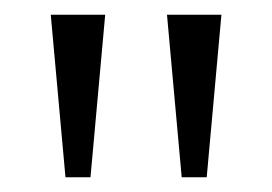

<svg xmlns="http://www.w3.org/2000/svg" viewBox="-20 -734 370 261"><path d="M69 -493 49 -714H123L103 -493ZM227 -493 207 -714H281L261 -493Z"/></svg>

Font: Noto Serif SemiCondensed Light
Style: Regular
Weight: 300
Width: 4
Designer: Monotype Design Team
Foundry: Monotype Imaging Inc.
Version: Version 2.013